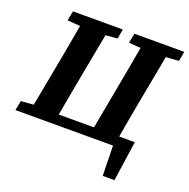

<svg xmlns="http://www.w3.org/2000/svg" viewBox="-175 -796 1102 1122"><g transform="rotate(20 376.5 -235.0)"><path d="M460 -597 472 -657H782L771 -597L691 -591L637 -304Q626 -244 615 -183.5Q604 -123 594 -62H691L655 187H582L578 0H-29L-17 -60L61 -66L115 -353Q126 -413 137 -472.5Q148 -532 158 -591L78 -597L90 -657H400L389 -597L316 -591L262 -304Q251 -244 240 -183.5Q229 -123 218 -62H437L491 -353Q502 -413 513 -472.5Q524 -532 534 -591Z"/></g></svg>

Font: Source Serif 4 SmText
Style: Bold Italic
Weight: 700
Italic angle: -12°
Designer: Frank Grießhammer
Foundry: Adobe
Version: Version 4.005;hotconv 1.1.0;makeotfexe 2.6.0